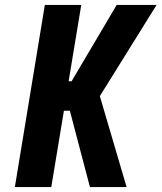

<svg xmlns="http://www.w3.org/2000/svg" viewBox="-20 -755 652 775"><path d="M343 0 262 -308H238L187 0H40L161 -735H308L257 -427H269L451 -735H612L383 -367L491 0Z"/></svg>

Font: Iosevka Aile Heavy Oblique
Style: Regular
Weight: 900
Italic angle: -9°
Designer: Belleve Invis
Foundry: Belleve Invis
Version: Version 31.1.0; ttfautohint (v1.8.4)